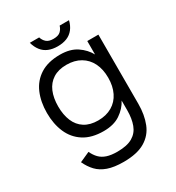

<svg xmlns="http://www.w3.org/2000/svg" viewBox="-208 -785 1040 1137"><g transform="rotate(-30 312.0 -216.5)"><path d="M291 -511Q360 -511 404.5 -481Q449 -451 472 -408V-500H548V-27Q548 48 525 106Q502 164 448 196Q394 228 302 228Q237 228 194.5 213Q152 198 125.5 170Q99 142 81 103L150 72Q163 100 181.5 119Q200 138 228.5 147.5Q257 157 300 157Q366 157 403.5 135Q441 113 456.5 71.5Q472 30 472 -27V-93Q449 -49 404.5 -19Q360 11 291 11Q209 11 156 -23Q103 -57 77.5 -116Q52 -175 52 -250Q52 -326 77.5 -385Q103 -444 156 -477.5Q209 -511 291 -511ZM129 -250Q129 -193 147 -150Q165 -107 202 -83.5Q239 -60 294 -60Q349 -60 389 -83.5Q429 -107 450 -150Q471 -193 471 -250Q471 -308 450 -350.5Q429 -393 389 -416.5Q349 -440 294 -440Q239 -440 202 -416.5Q165 -393 147 -350.5Q129 -308 129 -250ZM306 -560Q271 -560 244 -571Q217 -582 199 -605Q181 -628 172 -661H236Q242 -640 258 -625.5Q274 -611 306 -611Q339 -611 354.5 -625.5Q370 -640 376 -661H440Q432 -628 414 -605Q396 -582 369 -571Q342 -560 306 -560Z"/></g></svg>

Font: Nata Sans
Style: Regular
Weight: 400
Designer: Daniel Uzquiano Cruz
Version: Version 1.001